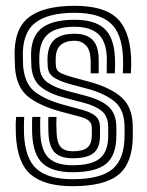

<svg xmlns="http://www.w3.org/2000/svg" viewBox="-20 -630 504 660"><path d="M229.5 -86Q189.2 -86 168.9 -105.2Q148.5 -124.5 146.5 -172.8Q146.2 -179.5 145.9 -199.5Q145.5 -219.5 146.5 -228H174.2Q173.5 -220.2 173.6 -205.9Q173.8 -191.5 174.5 -173.8Q175.8 -138.5 189.2 -124.2Q202.8 -110 229.5 -110Q264.8 -110 280.1 -122.6Q295.5 -135.2 295.5 -164Q295.5 -170 295.6 -178.2Q295.8 -186.5 295.5 -192Q295 -207 285.2 -215.2Q275.5 -223.5 254 -229L190.5 -246Q116 -266 75.9 -298.4Q35.8 -330.8 31.5 -399.8Q31.2 -406.2 31.1 -414.1Q31 -422 30.5 -429Q25.8 -526.5 76.4 -568.2Q127 -610 236.5 -610Q335 -610 380 -569.6Q425 -529.2 430.5 -436Q431.2 -423.5 431.1 -409Q431 -394.5 429.8 -378H402Q403.2 -393 403.2 -408.2Q403.2 -423.5 402.8 -434.2Q398.8 -515.8 359.5 -550.9Q320.2 -586 236.5 -586Q142.2 -586 98.5 -549.5Q54.8 -513 58.8 -429Q59.2 -421.2 59.1 -414Q59 -406.8 59.8 -399.8Q65.8 -340.2 100.9 -313.6Q136 -287 198 -270L260.5 -253Q294 -244 308.9 -230.5Q323.8 -217 323.8 -192V-164Q323.8 -122.2 301.8 -104.1Q279.8 -86 229.5 -86ZM229.5 -38Q160.2 -38 127 -68Q93.8 -98 90.5 -170.5Q90 -182.2 90.1 -201.1Q90.2 -220 91 -228H118.8Q118 -220.2 118.1 -200.9Q118.2 -181.5 118.5 -171.8Q121.2 -112 147.5 -87Q173.8 -62 229.5 -62Q295.2 -62 323.6 -85.8Q352 -109.5 352 -164V-192Q352 -230.2 329.8 -248.4Q307.5 -266.5 267 -277L205.5 -293Q151.2 -307 121.8 -330.1Q92.2 -353.2 88 -398.8Q87.2 -406.5 87.4 -414.4Q87.5 -422.2 87 -429Q83.5 -497.5 119.2 -529.8Q155 -562 236.5 -562Q305 -562 338.4 -532Q371.8 -502 375 -432.8Q375.5 -425.2 375.6 -409.8Q375.8 -394.2 374.5 -378H346.8Q346.8 -394.2 347.1 -408.4Q347.5 -422.5 347.2 -428.8Q345.8 -487.8 317.9 -512.9Q290 -538 236.5 -538Q174.5 -538 144.8 -512.6Q115 -487.2 115 -429Q115 -413.5 116 -400Q118.2 -364.5 143.4 -346.6Q168.5 -328.8 213 -317L273.5 -301Q329.8 -286.2 354.9 -261.8Q380 -237.2 380 -192V-164Q380 -96.5 345.1 -67.2Q310.2 -38 229.5 -38ZM229.5 10Q133.2 10 86 -29.9Q38.8 -69.8 34.5 -168Q33 -203 35.5 -228H63.2Q62.5 -220.2 62.2 -201.5Q62 -182.8 62.5 -169.2Q66.5 -84.2 106.2 -49.1Q146 -14 229.5 -14Q325.2 -14 366.8 -48.9Q408.2 -83.8 408.2 -164V-192Q408.2 -252.2 374.4 -280.5Q340.5 -308.8 280 -325L220.5 -341Q188 -349.8 167.1 -362.5Q146.2 -375.2 144.2 -399.8Q144 -404.5 143.5 -413.1Q143 -421.8 143.2 -429Q144.5 -474 167.5 -494Q190.5 -514 236.5 -514Q276.8 -514 297.6 -493.6Q318.5 -473.2 319.2 -427.8Q319.5 -416.2 319.4 -407.2Q319.2 -398.2 319.2 -378H291.8Q291.8 -392.8 291.8 -407.2Q291.8 -421.8 291.5 -426Q290 -460.2 274.4 -475.1Q258.8 -490 236.5 -490Q206.5 -490 189.2 -475.8Q172 -461.5 171.5 -429Q171.2 -421.5 171.4 -414.2Q171.5 -407 172.5 -399.8Q174.5 -385.8 189.5 -378.6Q204.5 -371.5 228 -365L286.5 -349Q362.2 -328.5 399.4 -293.9Q436.5 -259.2 436.5 -192V-164Q436.5 -70.8 388.4 -30.4Q340.2 10 229.5 10Z"/></svg>

Font: Big Shoulders Inline Text Black
Style: Regular
Weight: 900
Designer: Patric King
Foundry: XO Type Co
Version: Version 1.000